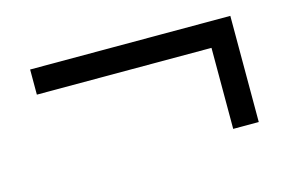

<svg xmlns="http://www.w3.org/2000/svg" viewBox="-47 -420 644 428"><g transform="rotate(-15 275.0 -206.5)"><path d="M44 -271V-329H506V-271ZM506 -84H447V-301H506Z"/></g></svg>

Font: Ysabeau Office Medium
Style: Regular
Weight: 500
Designer: Christian Thalmann (Catharsis Fonts)
Version: Version 2.001;gftools[0.9.30]; featfreeze: tnum,lnum,ss02